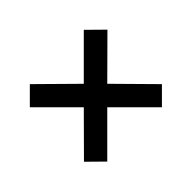

<svg xmlns="http://www.w3.org/2000/svg" viewBox="-101 -740 775 775"><g transform="rotate(45 286.0 -353.0)"><path d="M441 -575 507 -509 351 -353 506 -198 440 -131 284 -286 130 -132 64 -198 217 -353 63 -507 130 -575 284 -420Z"/></g></svg>

Font: Noto Sans Kawi SemiBold
Style: Regular
Weight: 600
Designer: Fadhl Haqq
Version: Version 1.000